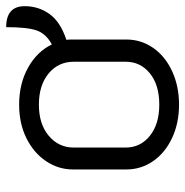

<svg xmlns="http://www.w3.org/2000/svg" viewBox="-9 -582 600 622"><g transform="rotate(-90 291.0 -271.0)"><path d="M473 -356Q474 -349 474 -334V-162Q474 -114 447 -75Q420 -36 371.5 -13.5Q323 9 263 9Q203 9 155 -13.5Q107 -36 80 -75Q53 -114 53 -162V-334Q53 -382 80 -422Q107 -462 154.5 -485.5Q202 -509 263 -509Q331 -509 383 -480Q435 -451 458 -403Q493 -422 503.5 -452.5Q514 -483 514 -551Q582 -551 582 -491Q582 -446 556.5 -410.5Q531 -375 473 -356ZM402 -332Q402 -382 364 -413.5Q326 -445 263 -445Q200 -445 162 -413Q124 -381 124 -332V-164Q124 -116 162 -85.5Q200 -55 263 -55Q327 -55 364.5 -85.5Q402 -116 402 -164Z"/></g></svg>

Font: K2D Light
Style: Regular
Weight: 300
Designer: Katatrad Aksorn Co.,Ltd.
Foundry: Cadson Demak Co.,Ltd.
Version: Version 1.000; ttfautohint (v1.6)